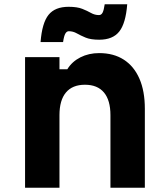

<svg xmlns="http://www.w3.org/2000/svg" viewBox="-20 -884 790 904"><path d="M98 0V-615H260V-558H297Q319 -594 358.5 -614Q398 -634 447 -634Q515 -634 563 -603Q611 -572 636.5 -513.5Q662 -455 662 -372V0H500V-342Q500 -412 469.5 -448.5Q439 -485 380 -485Q321 -485 290.5 -448.5Q260 -412 260 -342V0ZM171 -686Q178 -776 208.5 -814Q239 -852 303 -852Q343 -852 367 -842.5Q391 -833 408.5 -823Q426 -813 446 -813Q457 -813 463 -824.5Q469 -836 473 -864H579Q572 -774 541.5 -735.5Q511 -697 447 -697Q407 -697 383 -707Q359 -717 341.5 -727Q324 -737 304 -737Q294 -737 287.5 -725.5Q281 -714 277 -686Z"/></svg>

Font: Martian Mono SemiExpanded
Style: Bold
Weight: 700
Width: 6
Designer: Roman Shamin
Foundry: Evil Martians
Version: Version 1.000